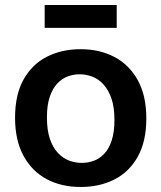

<svg xmlns="http://www.w3.org/2000/svg" viewBox="-20 -732 643 765"><path d="M302 13Q224 13 165.5 -18.5Q107 -50 73.5 -111.5Q40 -173 40 -263Q40 -355 74 -415.5Q108 -476 167 -506Q226 -536 301 -536Q377 -536 436 -505Q495 -474 529 -412.5Q563 -351 563 -260Q563 -168 528.5 -107Q494 -46 435 -16.5Q376 13 302 13ZM306 -83Q331 -83 354 -91.5Q377 -100 395.5 -119.5Q414 -139 425 -172.5Q436 -206 436 -254Q436 -305 424 -339.5Q412 -374 392.5 -395.5Q373 -417 348 -426.5Q323 -436 297 -436Q273 -436 250 -427.5Q227 -419 208.5 -399.5Q190 -380 178.5 -347Q167 -314 167 -265Q167 -214 178.5 -179.5Q190 -145 210 -123.5Q230 -102 254.5 -92.5Q279 -83 306 -83ZM158 -621V-712H445V-621Z"/></svg>

Font: Bricolage Grotesque SemiBold
Style: Regular
Weight: 600
Designer: Mathieu Triay
Foundry: Atelier Triay
Version: Version 1.000;gftools[0.9.30]